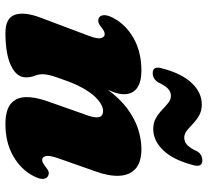

<svg xmlns="http://www.w3.org/2000/svg" viewBox="-49 -700 764 706"><g transform="rotate(90 333.0 -347.0)"><path d="M46 -328.5Q36.5 -333.5 35.8 -347Q35 -360.5 46 -381.5Q70.5 -428 121 -456.5Q171.5 -485 240 -485Q282 -485 304.2 -468.5Q326.5 -452 326.5 -421Q326.5 -402.5 317.8 -380Q309 -357.5 297.5 -333.2Q286 -309 276.2 -285Q266.5 -261 265 -239.5L248 -244Q274.5 -312.5 308.2 -359Q342 -405.5 379.5 -433.2Q417 -461 455 -473Q493 -485 527.5 -485Q576 -485 600 -463.8Q624 -442.5 626.2 -405.2Q628.5 -368 611.5 -320L562.5 -180.5Q550.5 -146.5 554 -133.2Q557.5 -120 567.5 -120Q573 -120 578.5 -122.8Q584 -125.5 592.5 -132Q604.5 -142 612.2 -143.8Q620 -145.5 627.5 -141.5Q637 -136.5 637.8 -123Q638.5 -109.5 627.5 -88.5Q603.5 -42 553.8 -13.5Q504 15 436.5 15Q386 15 362.2 -4.2Q338.5 -23.5 337.2 -58.2Q336 -93 352 -138.5L401 -277.5Q414 -310.5 411 -327.2Q408 -344 388 -344Q375 -344 360.8 -335.2Q346.5 -326.5 332.5 -310.8Q318.5 -295 305.8 -273Q293 -251 282.5 -224Q273.5 -200 266.8 -181Q260 -162 256.5 -147.8Q253 -133.5 253 -122.5Q253 -106 258.8 -92Q264.5 -78 264.5 -60Q264.5 -26 221.5 -5.5Q178.5 15 101 15Q46.5 15 34.5 -19.5Q22.5 -54 44.5 -113L111 -289.5Q124 -323.5 120 -336.8Q116 -350 106 -350Q100.5 -350 95 -347.5Q89.5 -345 81 -338Q69 -328.5 61.2 -326.8Q53.5 -325 46 -328.5ZM454.5 -528.5Q431.5 -528.5 414.5 -538.2Q397.5 -548 384 -561Q370.5 -574 358.2 -583.8Q346 -593.5 332.5 -593.5Q317 -593.5 305.2 -581.8Q293.5 -570 282 -545Q269 -526.5 249 -526.5Q220.5 -526.5 232 -563Q250.5 -633.5 285.5 -670.2Q320.5 -707 364 -707Q387.5 -707 404.5 -697.2Q421.5 -687.5 434.8 -674.8Q448 -662 460.2 -652.2Q472.5 -642.5 486 -642.5Q502.5 -642.5 514.2 -654.5Q526 -666.5 537 -691Q549 -709 570 -709Q597.5 -709 586.5 -673Q568 -602.5 532.8 -565.5Q497.5 -528.5 454.5 -528.5Z"/></g></svg>

Font: Fraunces
Style: Italic
Weight: 900
Italic angle: -16°
Version: Version 1.000;[0bf87f6ff]